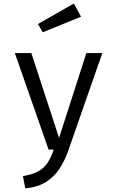

<svg xmlns="http://www.w3.org/2000/svg" viewBox="-20 -837 655 1074"><path d="M552.3 -540 362.6 3.6Q343.6 58.5 314.6 104.1Q285.6 149.7 239.2 179.7Q192.8 209.7 121.5 216.9L108.2 148.2Q164.1 139 196.4 120Q228.7 101 247.4 71.5Q266.2 42.1 280.5 0H251.8L63.1 -540H155.4L310.3 -65.6L463.1 -540ZM393.3 -817.4 433.3 -743.6 219 -656.4 192.3 -702.6Z"/></svg>

Font: FiraCode Nerd Font
Style: Regular
Weight: 400
Designer: Carrois Corporate, Edenspiekermann AG, Nikita Prokopov
Foundry: Carrois Corporate, Edenspiekermann AG, Nikita Prokopov
Version: Version 6.002;Nerd Fonts 2.1.0